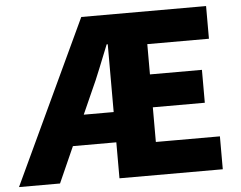

<svg xmlns="http://www.w3.org/2000/svg" viewBox="-71 -808 1094 872"><g transform="rotate(-5 475.5 -372.5)"><path d="M-19 0 330 -745H899V-596H618V-458H855V-308H618V-150H910V0H439V-611H434Q412 -557 391 -504Q370 -451 348 -404L168 0ZM155 -164V-302H532V-164Z"/></g></svg>

Font: Noto Sans SC Black
Style: Regular
Weight: 900
Designer: Ryoko NISHIZUKA  (kana, bopomofo & ideographs); Paul D. Hunt (Latin, Greek & Cyrillic); Sandoll Communications , Soo-you
Foundry: Adobe
Version: Version 2.004-H2;hotconv 1.0.118;makeotfexe 2.5.65603